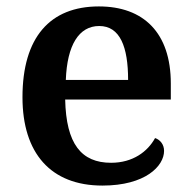

<svg xmlns="http://www.w3.org/2000/svg" viewBox="-20 -568 598 598"><path d="M299 10C433 10 491 -51 491 -98C491 -119 478 -133 463 -138C440 -96 394 -61 326 -61C233 -61 186 -120 183 -258H512V-308C512 -466 427 -548 288 -548C136 -548 50 -452 50 -265C50 -91 138 10 299 10ZM379 -319H185C189 -428 226 -487 289 -487C354 -487 379 -422 379 -319Z"/></svg>

Font: Noto Serif Gurmukhi SemiBold
Style: Regular
Weight: 600
Designer: Vaibhav Singh and the Monotype Design Team
Foundry: Monotype Imaging Inc.
Version: Version 2.004